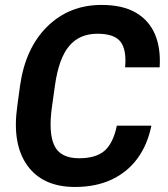

<svg xmlns="http://www.w3.org/2000/svg" viewBox="-20 -741 675 771"><path d="M587.9 -236.3Q572.3 -159.7 532 -104.7Q491.7 -49.8 428.5 -20Q365.2 9.8 281.2 9.8Q151.9 9.8 89.8 -76.4Q27.8 -162.6 49.3 -314.5L60.5 -397Q82 -548.3 170.2 -634.8Q258.3 -721.2 387.7 -721.2Q472.2 -721.2 525.1 -690.4Q578.1 -659.7 602.1 -603.8Q626 -547.9 621.1 -470.7H482.4Q488.8 -541 464.1 -573.2Q439.5 -605.5 371.1 -605.5Q298.8 -605.5 257.3 -555.7Q215.8 -505.9 200.7 -397.9L189 -314.5Q173.8 -208.5 198 -157Q222.2 -105.5 297.4 -105.5Q365.2 -105.5 399.9 -135.7Q434.6 -166 449.2 -236.3Z"/></svg>

Font: Robert Sans ExtraBold
Style: Italic
Weight: 800
Italic angle: -8°
Designer: Christian Robertson (extended by Adam Twardoch)
Foundry: Google
Version: Version 12.135;April 2, 2019;FontCreator 11.5.0.2425 64-bit;